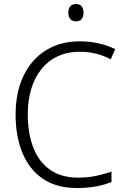

<svg xmlns="http://www.w3.org/2000/svg" viewBox="-20 -931 626 961"><path d="M379 -672Q318 -672 269.5 -649.5Q221 -627 187.5 -585.5Q154 -544 136.5 -486.5Q119 -429 119 -359Q119 -263 147 -191.5Q175 -120 231 -81Q287 -42 370 -42Q419 -42 460 -50.5Q501 -59 538 -72V-20Q503 -6 461.5 2Q420 10 364 10Q263 10 195 -36Q127 -82 92.5 -165Q58 -248 58 -359Q58 -439 79.5 -505.5Q101 -572 142.5 -621Q184 -670 243.5 -697Q303 -724 380 -724Q429 -724 473.5 -714Q518 -704 557 -685L534 -634Q499 -653 460 -662.5Q421 -672 379 -672ZM360 -911Q379 -911 388.5 -899.5Q398 -888 398 -868Q398 -847 388.5 -835.5Q379 -824 360 -824Q342 -824 332 -835.5Q322 -847 322 -868Q322 -888 332 -899.5Q342 -911 360 -911Z"/></svg>

Font: Noto Sans Display Light
Style: Regular
Weight: 300
Designer: Monotype Design Team
Foundry: Monotype Imaging Inc.
Version: Version 2.003